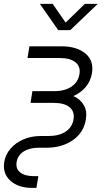

<svg xmlns="http://www.w3.org/2000/svg" viewBox="-47 -751 538 976"><path d="M115.7 204.1Q45.4 204.1 5.4 167.2Q-34.7 130.4 -25.4 72.3Q-19 33.7 7.1 3.9Q33.2 -25.9 72.8 -42.7Q112.3 -59.6 159.2 -59.6H198.2Q252.4 -59.6 286.4 -81.8Q320.3 -104 326.7 -144Q333.5 -183.6 306.9 -205.8Q280.3 -228 226.1 -228H107.9L110.4 -241.7L117.7 -287.6H228Q282.2 -287.6 316.2 -310.5Q350.1 -333.5 356.9 -374.5Q363.3 -412.6 336.7 -434.3Q310.1 -456.1 255.9 -456.1H92.8L102.5 -515.6H265.6Q342.8 -515.6 387 -479.2Q431.2 -442.9 420.4 -378.4Q413.6 -338.4 388.7 -308.8Q363.8 -279.3 326.2 -262.7Q361.8 -246.6 379.2 -216.3Q396.5 -186 389.6 -144Q378.9 -77.6 323.7 -38.8Q268.6 0 188.5 0H149.4Q103 0 73 19.3Q43 38.6 37.6 72.3Q31.7 106 55.4 125.2Q79.1 144.5 125.5 144.5H147.9L138.2 204.1ZM220.7 -731.4 286.6 -636.2 384.3 -731.4H449.7V-731L310.1 -597.7H249L155.8 -731V-731.4Z"/></svg>

Font: Inter Display Light
Style: Italic
Weight: 300
Italic angle: -9.39999°
Designer: Rasmus Andersson
Foundry: rsms
Version: Version 4.000;git-a52131595